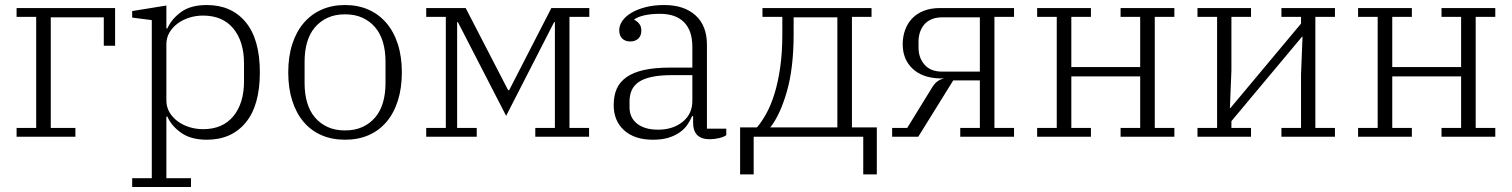

<svg xmlns="http://www.w3.org/2000/svg" viewBox="-20 -544 6016 764"><path d="M46 -35H124V-477H46V-512H438V-362H393V-475H182V-35H280V0H46Z M506 165H584V-464L506 -474V-500L642 -522V-431H646Q663 -469 701 -496.5Q739 -524 803 -524Q901 -524 957.5 -456Q1014 -388 1014 -256Q1014 -124 957.5 -56Q901 12 803 12Q740 12 701 -15.5Q662 -43 646 -80H642V165H740V200H506ZM788 -30Q866 -30 908.5 -81.5Q951 -133 951 -221V-291Q951 -379 908.5 -430.5Q866 -482 788 -482Q760 -482 734 -474Q708 -466 687.5 -451Q667 -436 654.5 -415Q642 -394 642 -367V-145Q642 -118 654.5 -97Q667 -76 687.5 -61Q708 -46 734 -38Q760 -30 788 -30Z M1353 -25Q1393 -25 1423 -39Q1453 -53 1473.5 -77.5Q1494 -102 1504 -136.5Q1514 -171 1514 -213V-299Q1514 -341 1504 -375.5Q1494 -410 1473.5 -434.5Q1453 -459 1423 -473Q1393 -487 1353 -487Q1313 -487 1283 -473Q1253 -459 1232.5 -434.5Q1212 -410 1202 -375.5Q1192 -341 1192 -299V-213Q1192 -171 1202 -136.5Q1212 -102 1232.5 -77.5Q1253 -53 1283 -39Q1313 -25 1353 -25ZM1353 12Q1301 12 1259.5 -6Q1218 -24 1188.5 -58.5Q1159 -93 1143 -143Q1127 -193 1127 -256Q1127 -319 1143 -368.5Q1159 -418 1188.5 -452.5Q1218 -487 1259.5 -505.5Q1301 -524 1353 -524Q1405 -524 1446.5 -505.5Q1488 -487 1517.5 -452.5Q1547 -418 1563 -368.5Q1579 -319 1579 -256Q1579 -193 1563 -143Q1547 -93 1517.5 -58.5Q1488 -24 1446.5 -6Q1405 12 1353 12Z M1676 -35H1754V-477H1676V-512H1833L2002 -185H2006L2174 -512H2325V-477H2246V-35H2324V0H2110V-35H2188V-456H2185L1994 -83L1802 -456H1799V-35H1877V0H1676Z M2578 12Q2505 12 2463.5 -25.5Q2422 -63 2422 -126Q2422 -163 2434 -190.5Q2446 -218 2473 -237Q2500 -256 2542.5 -265.5Q2585 -275 2646 -275H2735V-358Q2735 -422 2702 -455.5Q2669 -489 2606 -489Q2570 -489 2544 -483Q2518 -477 2504 -467V-465Q2515 -460 2523.5 -449.5Q2532 -439 2532 -422Q2532 -402 2520 -390.5Q2508 -379 2488 -379Q2468 -379 2456 -390.5Q2444 -402 2444 -424Q2444 -443 2456.5 -461Q2469 -479 2492.5 -493Q2516 -507 2549 -515.5Q2582 -524 2623 -524Q2702 -524 2747.5 -483Q2793 -442 2793 -366V-32H2870V-6Q2860 1 2841.5 5.5Q2823 10 2804 10Q2738 10 2738 -56V-82H2734Q2727 -65 2715.5 -48Q2704 -31 2685 -17.5Q2666 -4 2640 4Q2614 12 2578 12ZM2599 -28Q2657 -28 2696 -59Q2735 -90 2735 -143V-245H2654Q2606 -245 2573.5 -238Q2541 -231 2521.5 -217.5Q2502 -204 2493.5 -184.5Q2485 -165 2485 -140V-117Q2485 -76 2515 -52Q2545 -28 2599 -28Z M2925 -37H2992Q3011 -59 3029.5 -92.5Q3048 -126 3062 -171.5Q3076 -217 3084.5 -275.5Q3093 -334 3093 -408V-477H3014V-512H3448V-477H3370V-37H3469V150H3415V0H2979V150H2925ZM3312 -37V-475H3138V-408Q3138 -273 3111 -179.5Q3084 -86 3045 -37Z M3530 -35H3590L3686 -191Q3697 -210 3708.5 -219Q3720 -228 3734 -231V-232H3719Q3650 -234 3611 -271Q3572 -308 3572 -368Q3572 -398 3581.5 -424.5Q3591 -451 3609.5 -470.5Q3628 -490 3656 -501Q3684 -512 3721 -512H4015V-477H3937V-35H4015V0H3801V-35H3879V-224H3773L3634 0H3530ZM3879 -259V-475H3729Q3704 -475 3686 -467Q3668 -459 3657 -445.5Q3646 -432 3640.5 -415Q3635 -398 3635 -380V-354Q3635 -314 3659 -286.5Q3683 -259 3729 -259Z M4107 -35H4185V-477H4107V-512H4321V-477H4243V-277H4517V-477H4439V-512H4653V-477H4575V-35H4653V0H4439V-35H4517V-240H4243V-35H4321V0H4107Z M4745 -35H4823V-477H4745V-512H4958V-477H4880V-264L4874 -114H4876L5157 -450V-477H5079V-512H5292V-477H5214V-35H5292V0H5079V-35H5157V-248L5163 -398H5161L4880 -62V-35H4958V0H4745Z M5384 -35H5462V-477H5384V-512H5598V-477H5520V-277H5794V-477H5716V-512H5930V-477H5852V-35H5930V0H5716V-35H5794V-240H5520V-35H5598V0H5384Z"/></svg>

Font: IBM Plex Serif Light
Style: Regular
Weight: 300
Designer: Mike Abbink, Paul van der Laan, Pieter van Rosmalen
Foundry: Bold Monday
Version: Version 3.001